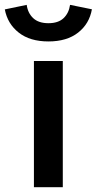

<svg xmlns="http://www.w3.org/2000/svg" viewBox="-68 -782 404 802"><path d="M73.7 0V-527.3H194.3V0ZM134.3 -608.9Q57.1 -608.9 10.3 -645.8Q-36.6 -682.6 -47.9 -742.7L43.5 -761.7Q48.3 -727.1 70.8 -706.1Q93.3 -685.1 134.3 -685.1Q175.3 -685.1 197.5 -706.1Q219.7 -727.1 224.6 -761.7L315.9 -743.2Q305.2 -682.6 258.3 -645.8Q211.4 -608.9 134.3 -608.9Z"/></svg>

Font: Schibsted Grotesk SemiBold
Style: Regular
Weight: 600
Designer: Bakken & Baeck AS, Henrik Kongsvoll
Foundry: Schibsted ASA
Version: Version 1.100;gftools[0.9.25]